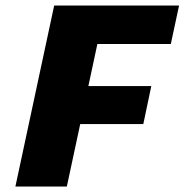

<svg xmlns="http://www.w3.org/2000/svg" viewBox="-20 -678 671 698"><path d="M36 0 177 -658H631L601 -518H334L223 0ZM143 -227 173 -365H530L501 -227Z"/></svg>

Font: Ysabeau Office Black
Style: Italic
Weight: 900
Italic angle: -12°
Designer: Christian Thalmann (Catharsis Fonts)
Version: Version 2.001;gftools[0.9.30]; featfreeze: tnum,lnum,ss02